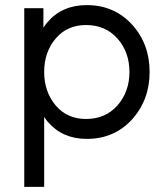

<svg xmlns="http://www.w3.org/2000/svg" viewBox="-20 -532 646 752"><path d="M150 -500V-424Q154 -429 158 -435Q162 -441 166 -445Q223 -512 320 -512Q427 -512 497 -436Q566 -360 566 -250Q566 -141 497 -64Q427 12 320 12Q225 12 168 -54Q164 -58 160.5 -63.5Q157 -69 153 -74V200H75V-500ZM317 -66Q393 -66 440 -119Q487 -173 487 -250Q487 -328 440 -381Q393 -434 317 -434Q243 -434 198 -381Q153 -328 153 -250Q153 -173 198 -119Q243 -66 317 -66Z"/></svg>

Font: Unageo
Style: Regular
Weight: 400
Designer: Richard Sepsi
Foundry: Richard Sepsi
Version: Version 2.000